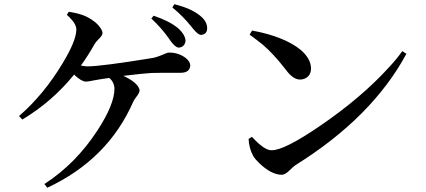

<svg xmlns="http://www.w3.org/2000/svg" viewBox="-20 -840 2020 910"><path d="M697.3 -752 708 -765.6Q783.2 -740.2 823.2 -707Q859.4 -674.8 859.4 -644.5Q854.5 -617.2 828.1 -614.3Q810.5 -614.3 785.2 -650.4Q783.2 -653.3 782.2 -655.3Q745.1 -708 697.3 -752ZM296.9 -769.5 305.7 -784.2Q359.4 -776.4 392.6 -759.8Q438.5 -736.3 459 -703.1Q465.8 -691.4 465.8 -682.6Q465.8 -671.9 447.3 -654.3Q434.6 -641.6 428.7 -631.8Q397.5 -576.2 363.3 -529.3Q384.8 -525.4 394.5 -525.4Q460 -525.4 704.1 -565.4Q725.6 -569.3 763.7 -585.9Q774.4 -590.8 781.2 -590.8Q828.1 -590.8 862.3 -563.5Q880.9 -547.9 881.8 -530.3Q879.9 -496.1 838.9 -495.1Q712.9 -495.1 697.3 -494.1Q662.1 -492.2 564.5 -480.5Q627.9 -451.2 639.6 -419.9Q641.6 -416 641.6 -412.1Q641.6 -399.4 624 -377.9Q615.2 -366.2 611.3 -357.4Q491.2 -84 204.1 49.8L190.4 32.2Q339.8 -64.5 442.4 -222.7Q522.5 -345.7 522.5 -419.9Q521.5 -450.2 498 -470.7L453.1 -463.9Q443.4 -461.9 424.8 -459Q397.5 -453.1 386.7 -453.1Q365.2 -454.1 331.1 -486.3Q227.5 -358.4 85.9 -273.4L70.3 -290Q188.5 -392.6 277.3 -541Q341.8 -647.5 341.8 -700.2Q341.8 -725.6 309.6 -757.8Q303.7 -763.7 296.9 -769.5ZM796.9 -804.7 806.6 -820.3Q885.7 -799.8 925.8 -767.6Q961.9 -740.2 961.9 -706.1Q961.9 -681.6 940.4 -675.8Q935.5 -674.8 932.6 -674.8Q918.9 -674.8 896.5 -702.1Q885.7 -714.8 882.8 -718.8Q847.7 -762.7 796.9 -804.7Z M1163.1 -675.8 1174.8 -695.3Q1327.1 -667 1405.3 -603.5Q1453.1 -562.5 1454.1 -516.6Q1454.1 -479.5 1422.9 -466.8Q1413.1 -462.9 1402.3 -462.9Q1373 -462.9 1343.8 -498Q1337.9 -504.9 1333 -511.7Q1275.4 -585.9 1224.6 -628.9Q1198.2 -650.4 1163.1 -675.8ZM1268.6 -127.9Q1328.1 -127.9 1498 -244.1Q1692.4 -377 1823.2 -520.5Q1861.3 -561.5 1886.7 -597.7L1906.2 -585Q1744.1 -284.2 1380.9 -57.6Q1373 -52.7 1347.7 -28.3Q1330.1 -11.7 1315.4 -11.7Q1266.6 -11.7 1209 -66.4Q1189.5 -85 1179.7 -101.6Q1160.2 -137.7 1158.2 -181.6L1173.8 -191.4Q1225.6 -135.7 1256.8 -128.9Q1263.7 -127.9 1268.6 -127.9Z"/></svg>

Font: GenYoMin JP SemiBold
Style: Regular
Weight: 600
Version: Version 1.001;PS 1;hotconv 16.6.51;makeotf.lib2.5.65220 DEVE